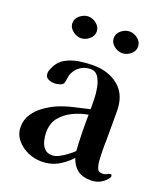

<svg xmlns="http://www.w3.org/2000/svg" viewBox="-139 -849 822 951"><g transform="rotate(20 272.0 -373.5)"><path d="M334 -106Q331 -153 330 -200.5Q329 -248 330 -296Q289 -289 250.5 -270.5Q212 -252 187 -221Q162 -190 162 -142Q162 -122 167.5 -99Q173 -76 187.5 -60.5Q202 -45 227 -45Q245 -45 265 -55.5Q285 -66 303.5 -80Q322 -94 334 -106ZM540 -47Q540 -43 536.5 -38Q533 -33 530 -30Q499 6 450 6Q407 6 381 -13Q355 -32 341 -72Q309 -38 272.5 -18Q236 2 187 2Q152 2 116.5 -13.5Q81 -29 57.5 -58Q34 -87 34 -125Q34 -163 53.5 -192.5Q73 -222 103 -243.5Q133 -265 164 -279Q204 -296 246 -305.5Q288 -315 330 -325V-329Q330 -347 329.5 -377.5Q329 -408 323 -438.5Q317 -469 303 -490.5Q289 -512 262 -512Q231 -512 206.5 -494Q182 -476 172 -446Q170 -437 169 -428.5Q168 -420 166 -411Q164 -395 147.5 -389.5Q131 -384 117 -384Q100 -384 84 -391.5Q68 -399 68 -420Q68 -428 70.5 -434.5Q73 -441 76 -448Q92 -486 124 -504Q156 -522 194.5 -528Q233 -534 268 -534Q350 -534 403 -490Q456 -446 456 -360V-209Q455 -181 455.5 -151.5Q456 -122 458 -93Q460 -76 466 -60.5Q472 -45 493 -45Q507 -45 516.5 -51Q526 -57 534 -57Q538 -57 539 -53Q540 -49 540 -47ZM227 -696Q227 -672 206.5 -655.5Q186 -639 163 -639Q141 -639 120 -655.5Q99 -672 99 -696Q99 -720 120 -736.5Q141 -753 163 -753Q186 -753 206.5 -736.5Q227 -720 227 -696ZM445 -696Q445 -672 424.5 -655.5Q404 -639 381 -639Q358 -639 337.5 -655.5Q317 -672 317 -696Q317 -720 337.5 -736.5Q358 -753 381 -753Q404 -753 424.5 -736.5Q445 -720 445 -696Z"/></g></svg>

Font: Kaisei HarunoUmi
Style: Bold
Weight: 700
Designer: Font-Kai, 金井和夫
Foundry: KAZUO KANAI
Version: Version 5.003